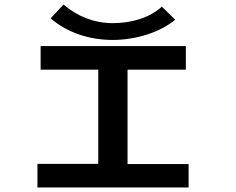

<svg xmlns="http://www.w3.org/2000/svg" viewBox="-20 -826 1040 846"><path d="M693 -797C640 -747 557 -724 477 -724C397 -724 321 -753 260 -806L203 -745C277 -682 373 -650 477 -650C581 -650 687 -685 752 -739ZM145 0H811V-103H542V-519H799V-623H159V-519H413V-104H145Z"/></svg>

Font: Inconsolata UltraExpanded
Style: Bold
Weight: 700
Width: 9
Monospace: yes
Designer: Raph Levien, Cyreal, Brenton Simpson
Foundry: Raph Levien, Cyreal, Google
Version: Version 3.100